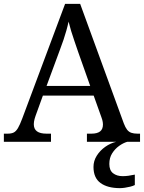

<svg xmlns="http://www.w3.org/2000/svg" viewBox="-20 -734 745 994"><path d="M0 0V-42H19Q39 -42 51 -48Q63 -54 73 -71Q83 -88 95 -120L317 -714H395L621 -95Q629 -74 638 -62.5Q647 -51 660 -46.5Q673 -42 692 -42H705V0H430V-42H453Q483 -42 498 -53.5Q513 -65 513 -90Q513 -96 512 -101.5Q511 -107 509.5 -113.5Q508 -120 505 -127L465 -239H202L164 -134Q161 -126 159 -118Q157 -110 156 -103.5Q155 -97 155 -91Q155 -66 171.5 -54Q188 -42 221 -42H244V0ZM221 -289H447L385 -464Q375 -494 365.5 -521Q356 -548 348.5 -573Q341 -598 335 -622Q330 -598 323.5 -575.5Q317 -553 309 -528.5Q301 -504 289 -473ZM601 240Q537 240 500.5 213.5Q464 187 464 130Q464 99 481 72Q498 45 525 26Q552 7 582 0H639Q618 6 596.5 21.5Q575 37 560.5 60Q546 83 546 115Q546 148 565.5 163Q585 178 615 178Q629 178 644.5 176Q660 174 678 170V224Q668 229 654 232.5Q640 236 626 238Q612 240 601 240Z"/></svg>

Font: Noto Serif Tamil
Style: Italic
Weight: 400
Italic angle: -12°
Designer: Indian Type Foundry, Tom Grace, and the Monotype Design Team
Foundry: Monotype Imaging Inc.
Version: Version 2.003